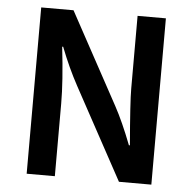

<svg xmlns="http://www.w3.org/2000/svg" viewBox="-49 -703 754 752"><g transform="rotate(5 328.0 -327.0)"><path d="M83 0V-653.8H210L405.8 -293.9Q437.5 -235.8 472.2 -146H476.1Q461.9 -314.9 461.9 -368.2V-653.8H573.2V0H445.8L250 -359.9Q213.4 -427.2 182.1 -507.8H178.2Q193.8 -372.1 193.8 -286.1V0Z"/></g></svg>

Font: Source Sans 3 Semibold
Style: Regular
Weight: 600
Designer: Paul D. Hunt
Foundry: Adobe
Version: Version 3.052;hotconv 1.1.0;makeotfexe 2.6.0